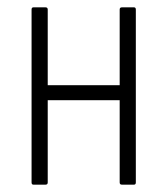

<svg xmlns="http://www.w3.org/2000/svg" viewBox="-20 -503 456 523"><path d="M312 0Q306 0 306 -6V-477Q306 -483 312 -483H345Q350 -483 350 -477V-6Q350 0 345 0ZM71 0Q66 0 66 -6V-477Q66 -483 71 -483H104Q110 -483 110 -477V-6Q110 0 104 0ZM103 -230V-271H315V-230Z"/></svg>

Font: Sofia Sans Condensed Light
Style: Regular
Weight: 300
Designer: Botio Nikoltchev, Ani Petrova
Foundry: lettersoup
Version: Version 4.101